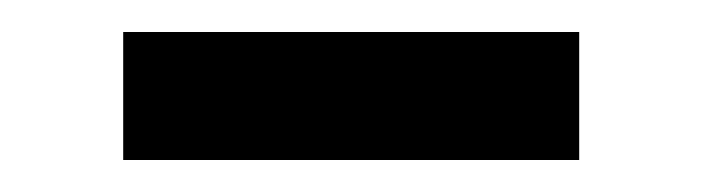

<svg xmlns="http://www.w3.org/2000/svg" viewBox="-20 -321 439 120"><path d="M57 -221V-301H342V-221Z"/></svg>

Font: Anek Bangla Medium Medium
Style: Regular
Weight: 500
Version: Version 1.003